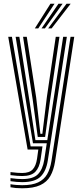

<svg xmlns="http://www.w3.org/2000/svg" viewBox="-20 -796 435 1022"><path d="M98.2 206.2Q81 206.2 64.1 204.8Q47.2 203.2 35.8 200.8V184.5Q50.2 187.2 66.8 188.5Q83.2 189.8 98.2 189.8Q151.2 189.8 182.9 174.9Q214.5 160 230.9 131.4Q247.2 102.8 253.8 61.2L355.5 -600H375.2L273 64.2Q265.8 109.5 247.8 141.2Q229.8 173 194 189.6Q158.2 206.2 98.2 206.2ZM98.2 141Q86.5 141 71.2 139.9Q56 138.8 35.8 136.2V120Q57.5 122.8 72.2 123.8Q87 124.8 98.2 124.8Q136 124.8 153.8 106.1Q171.5 87.5 177.2 48.5L184 0H127L23.8 -600H43.5L143 -16.8H206.2L196.2 51.8Q189.8 96 168 118.5Q146.2 141 98.2 141ZM98.2 173.5Q85 173.5 68.5 172.2Q52 171 35.8 168.5V152.2Q54.5 154.8 70.2 156Q86 157.2 98.2 157.2Q157 157.2 182.2 131.2Q207.5 105.2 215.5 55L229 -33.5H155.5L121.5 -237.5L63.2 -600H83L138 -251.2L168.5 -50.2H231.8L316.2 -600H335.8L234.5 58Q225.5 115.8 195.5 144.6Q165.5 173.5 98.2 173.5ZM181 -67 154.2 -264.8 102.8 -600H122.5L172.5 -277.5L195 -83.8H205.5L229.5 -279.5L276.8 -600H296.5L246 -258.5L220.2 -67ZM165.5 -645 248.5 -776H270.2L183.8 -645ZM236.5 -645 334 -776H356L254.8 -645ZM201.2 -645 291.2 -776H313.2L219.2 -645Z"/></svg>

Font: Big Shoulders Inline Text Thin SemiBold
Style: Regular
Weight: 600
Version: Version 2.002